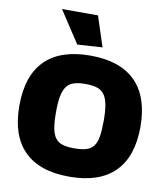

<svg xmlns="http://www.w3.org/2000/svg" viewBox="-105 -1090 1032 1187"><g transform="rotate(10 411.0 -496.5)"><path d="M318 -803 187 -1003H413L475 -813ZM411 10Q223 10 127 -86Q31 -182 31 -369Q31 -558 127 -654Q223 -750 411 -750Q598 -750 694.5 -653.5Q791 -557 791 -369Q791 -182 694.5 -86Q598 10 411 10ZM411 -168Q456 -168 485 -176.5Q514 -185 531 -207Q548 -229 554.5 -268Q561 -307 561 -369Q561 -429 553.5 -468.5Q546 -508 529 -531Q512 -554 483 -563Q454 -572 411 -572Q368 -572 339 -563Q310 -554 293 -531Q276 -508 268.5 -469Q261 -430 261 -369Q261 -308 268 -269Q275 -230 292 -207.5Q309 -185 338 -176.5Q367 -168 411 -168Z"/></g></svg>

Font: Encode Sans Normal
Style: Black
Weight: 900
Designer: Pablo Impallari, Andres Torresi
Foundry: Pablo Impallari, Andres Torresi
Version: Version 1.000; ttfautohint (v1.00) -l 8 -r 50 -G 200 -x 14 -